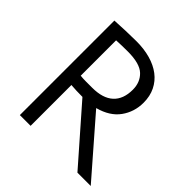

<svg xmlns="http://www.w3.org/2000/svg" viewBox="-176 -806 948 948"><g transform="rotate(45 297.5 -332.5)"><path d="M99 -660Q134 -662 173.5 -663.5Q213 -665 248 -665Q302 -665 346 -652.5Q390 -640 421.5 -616Q453 -592 470.5 -556.5Q488 -521 488 -475Q488 -411 452 -361Q416 -311 341 -291L594 0H501L254 -282Q210 -282 174 -285V0H99ZM254 -599Q233 -599 212.5 -598.5Q192 -598 174 -597V-350Q192 -348 212.5 -348Q233 -348 256 -348Q330 -348 367.5 -382.5Q405 -417 405 -483Q405 -535 371.5 -567Q338 -599 254 -599Z"/></g></svg>

Font: Quattrocento Sans
Style: Regular
Weight: 400
Designer: Pablo Impallari
Foundry: Pablo Impallari, Igino Marini, Brenda Gallo
Version: Version 2.000